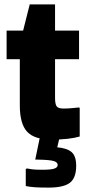

<svg xmlns="http://www.w3.org/2000/svg" viewBox="-20 -634 412 872"><path d="M70 -155V-365H10V-495H85L115 -614H230V-495H339V-365H230V-190Q230 -162 237 -151.5Q244 -141 269 -141Q285 -141 303 -142.5Q321 -144 339 -146L342 -144V-14Q294 0 215 0Q136 0 103 -36Q70 -72 70 -155ZM102 131Q111 133 126 135Q141 137 172 137Q213 137 227.5 131.5Q242 126 242 115Q242 103 224.5 97.5Q207 92 154 91H140L163 -20H253L240 35Q285 39 305.5 57Q326 75 326 119Q326 174 297.5 196Q269 218 201 218Q161 218 139 216.5Q117 215 97 211V134Z"/></svg>

Font: Bakbak One
Style: Regular
Weight: 400
Designer: Saumya Kishore and Sanchit Sawaria
Foundry: A Good Feeling
Version: Version 1.003; ttfautohint (v1.8.3)